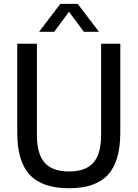

<svg xmlns="http://www.w3.org/2000/svg" viewBox="-20 -967 714 996"><path d="M338 9.5Q199.5 9.5 134.5 -60.2Q69.5 -130 69.5 -278V-740H171.5V-266.5Q171.5 -168 211.8 -122.8Q252 -77.5 338 -77.5Q424 -77.5 464.2 -122.8Q504.5 -168 504.5 -266.5V-740H604V-278Q604 -130 539.8 -60.2Q475.5 9.5 338 9.5ZM182.5 -802 293 -947H383L493.5 -802H415L338 -906L261 -802Z"/></svg>

Font: Encode Sans SemiCondensed SemiCondensed Medium
Style: Regular
Weight: 500
Width: 4
Designer: Multiple Designers
Foundry: Impallari Type
Version: Version 3.000; ttfautohint (v1.8.3) -l 8 -r 50 -G 200 -x 14 